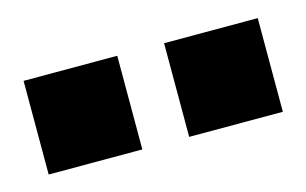

<svg xmlns="http://www.w3.org/2000/svg" viewBox="-37 -774 474 297"><g transform="rotate(-15 200.0 -625.0)"><path d="M237.5 -550V-700H387.5V-550ZM12.5 -550V-700H162.5V-550Z"/></g></svg>

Font: BoonTook
Style: Regular
Weight: 400
Designer: Sungsit Sawaiwan
Foundry: FontUni
Version: Version 3.0